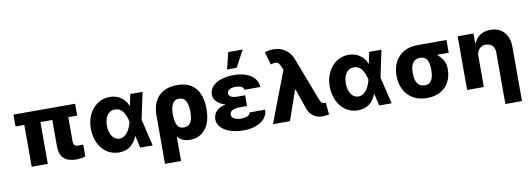

<svg xmlns="http://www.w3.org/2000/svg" viewBox="-69 -1218 5152 1868"><g transform="rotate(-10 2507.0 -284.0)"><path d="M676.8 -413.1H588.9V-175.8Q588.9 -155.3 594.2 -144Q599.6 -132.8 611.1 -128.4Q622.6 -124 643.6 -124Q661.1 -124 668 -125H685.5V-8.8Q640.1 5.9 592.8 5.9Q514.6 5.9 472.7 -33Q430.7 -71.8 430.7 -153.3V-413.1H313.5V0H154.3V-413.1H67.4V-530.3H676.8Z M785.2 -265.6Q785.2 -344.2 816.2 -406.2Q847.2 -468.3 900.4 -502.7Q953.6 -537.1 1017.6 -537.1Q1079.6 -537.1 1126.7 -505.6Q1173.8 -474.1 1195.3 -418.9H1198.7L1221.7 -530.3H1342.8L1286.6 -265.1L1349.6 0H1226.6L1200.2 -117.2H1196.3Q1174.8 -59.1 1129.6 -23.9Q1084.5 11.2 1016.6 10.7Q950.2 10.7 897.5 -24.4Q844.7 -59.6 814.9 -122.6Q785.2 -185.5 785.2 -265.6ZM1043.9 -121.1Q1075.2 -121.1 1100.6 -142.1Q1126 -163.1 1142.8 -195.8Q1159.7 -228.5 1167 -263.7L1167.5 -265.1L1167 -266.6Q1155.3 -327.6 1126.5 -367.9Q1097.7 -408.2 1047.9 -408.2Q1015.1 -408.2 991.9 -390.4Q968.8 -372.6 956.5 -340.6Q944.3 -308.6 944.3 -266.6Q944.3 -224.6 956.8 -191.4Q969.2 -158.2 991.9 -139.6Q1014.6 -121.1 1043.9 -121.1Z M1684.6 -537.1Q1771.5 -537.1 1825.7 -500.2Q1879.9 -463.4 1903.3 -402.1Q1926.8 -340.8 1926.8 -262.7V-252.9Q1926.8 -173.3 1901.9 -114Q1877 -54.7 1830.1 -22.5Q1783.2 9.8 1718.8 9.8Q1640.1 9.8 1595.2 -43L1595.7 197.3H1436.5V-282.2Q1436.5 -363.3 1466.3 -420.7Q1496.1 -478 1551.8 -507.6Q1607.4 -537.1 1684.6 -537.1ZM1680.7 -119.1Q1767.6 -119.1 1767.6 -252.9V-262.7Q1767.6 -325.2 1747.1 -364.3Q1726.6 -403.3 1678.7 -403.3Q1634.8 -403.3 1614.7 -366Q1594.7 -328.6 1594.7 -265.6V-254.4Q1595.7 -195.3 1614 -157.2Q1632.3 -119.1 1680.7 -119.1Z M2116.7 -269.5Q2062 -284.7 2032 -315.9Q2002 -347.2 2002 -385.7Q2002 -433.6 2033.7 -467.8Q2065.4 -502 2121.3 -519.5Q2177.2 -537.1 2249 -537.1Q2312.5 -537.1 2364.5 -518.1Q2416.5 -499 2447.3 -462.9Q2478 -426.8 2479.5 -377.9H2322.3Q2320.8 -400.4 2298.8 -410.6Q2276.9 -420.9 2239.3 -420.9Q2200.7 -420.9 2179.9 -406.5Q2159.2 -392.1 2158.2 -371.1Q2159.2 -349.1 2181.4 -336.7Q2203.6 -324.2 2242.2 -324.2H2320.3V-217.8H2242.2Q2203.6 -217.8 2176 -204.1Q2148.4 -190.4 2148.4 -161.1Q2148.4 -147 2158.9 -134.8Q2169.4 -122.6 2190.2 -115Q2210.9 -107.4 2239.3 -107.4Q2284.7 -107.4 2307.1 -118.7Q2329.6 -129.9 2332 -152.3H2487.3Q2486.3 -100.6 2453.1 -64Q2419.9 -27.3 2365.7 -8.8Q2311.5 9.8 2249 9.8Q2177.2 9.8 2119.1 -9Q2061 -27.8 2027.3 -62.7Q1993.7 -97.7 1993.2 -144.5Q1994.1 -191.4 2025.1 -223.9Q2056.2 -256.3 2116.7 -269.5ZM2231.4 -766.6H2374L2285.2 -601.6H2190.4Z M2884.8 -85.9 2814 -291H2806.6L2706.1 0H2538.1L2730 -502.9L2718.8 -531.2Q2706.5 -561 2694.8 -573Q2683.1 -585 2663.1 -585Q2646 -585 2618.2 -576.2L2582 -702.1Q2604 -709.5 2623.5 -713.1Q2643.1 -716.8 2665 -716.8Q2733.9 -716.8 2784.2 -682.6Q2834.5 -648.4 2858.4 -585L3014.6 -175.8Q3024.4 -150.9 3031.2 -138.9Q3038.1 -127 3046.1 -121.6Q3054.2 -116.2 3066.4 -116.2Q3076.2 -116.2 3080.1 -117.2L3091.8 1Q3081.1 3.9 3062.3 6.3Q3043.5 8.8 3027.3 8.8Q2977.5 8.8 2940.7 -15.6Q2903.8 -40 2884.8 -85.9Z M3145.5 -265.6Q3145.5 -344.2 3176.5 -406.2Q3207.5 -468.3 3260.7 -502.7Q3314 -537.1 3377.9 -537.1Q3439.9 -537.1 3487.1 -505.6Q3534.2 -474.1 3555.7 -418.9H3559.1L3582 -530.3H3703.1L3647 -265.1L3710 0H3586.9L3560.5 -117.2H3556.6Q3535.2 -59.1 3490 -23.9Q3444.8 11.2 3377 10.7Q3310.5 10.7 3257.8 -24.4Q3205.1 -59.6 3175.3 -122.6Q3145.5 -185.5 3145.5 -265.6ZM3404.3 -121.1Q3435.5 -121.1 3460.9 -142.1Q3486.3 -163.1 3503.2 -195.8Q3520 -228.5 3527.3 -263.7L3527.8 -265.1L3527.3 -266.6Q3515.6 -327.6 3486.8 -367.9Q3458 -408.2 3408.2 -408.2Q3375.5 -408.2 3352.3 -390.4Q3329.1 -372.6 3316.9 -340.6Q3304.7 -308.6 3304.7 -266.6Q3304.7 -224.6 3317.1 -191.4Q3329.6 -158.2 3352.3 -139.6Q3375 -121.1 3404.3 -121.1Z M4059.6 -513.7H4342.8V-387.7H4226.1Q4261.7 -359.4 4283.9 -321.3Q4306.2 -283.2 4305.7 -242.2V-232.4Q4306.2 -162.1 4277.3 -107.2Q4248.5 -52.2 4193.1 -21.2Q4137.7 9.8 4061.5 9.8Q3980.5 9.8 3922.6 -23.9Q3864.7 -57.6 3834.5 -116.7Q3804.2 -175.8 3803.7 -251V-262.7Q3804.2 -335 3834.2 -391.8Q3864.3 -448.7 3921.6 -481.2Q3979 -513.7 4059.6 -513.7ZM4061.5 -116.2Q4146.5 -116.2 4146.5 -251V-262.7Q4146.5 -319.3 4126.5 -353.5Q4106.4 -387.7 4059.6 -387.7Q4009.3 -387.7 3986.6 -353Q3963.9 -318.4 3963.9 -262.7V-251Q3963.9 -116.2 4061.5 -116.2Z M4621.1 0H4456.1V-530.3H4612.3V-433.6H4618.2Q4636.7 -482.4 4679 -509.8Q4721.2 -537.1 4779.3 -537.1Q4835 -537.1 4876.5 -512.7Q4918 -488.3 4940.4 -443.1Q4962.9 -397.9 4962.9 -337.9V199.2H4798.8V-306.6Q4798.8 -351.6 4775.9 -377Q4752.9 -402.3 4711.9 -402.3Q4670.9 -402.3 4646 -375.7Q4621.1 -349.1 4621.1 -303.7Z"/></g></svg>

Font: Pretendard Std ExtraBold
Style: Regular
Weight: 800
Designer: Base glyphs from Inter by Rasmus Andersson; Hangeul glyphs from Noto Sans CJK(Source Han Sans) by Jang Soo-young and Kan
Foundry: Kil Hyung-jin
Version: Version 1.309